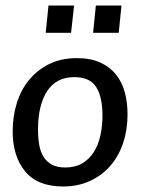

<svg xmlns="http://www.w3.org/2000/svg" viewBox="-20 -667 522 697"><path d="M156 -647H249L238 -548H146ZM328 -647H421L411 -548H318ZM26 -191Q26 -243 40.5 -291Q55 -339 84.5 -375.5Q114 -412 157.5 -434Q201 -456 260 -456Q309 -456 344 -440Q379 -424 401 -396.5Q423 -369 433 -332Q443 -295 443 -252Q443 -196 427 -148Q411 -100 380.5 -65Q350 -30 306.5 -10Q263 10 209 10Q117 10 71.5 -44.5Q26 -99 26 -191ZM118 -197Q118 -166 122.5 -140.5Q127 -115 138.5 -97Q150 -79 169 -69Q188 -59 217 -59Q253 -59 278.5 -74Q304 -89 320.5 -115Q337 -141 344.5 -175.5Q352 -210 352 -249Q352 -314 329.5 -350.5Q307 -387 250 -387Q184 -387 151 -336Q118 -285 118 -197Z"/></svg>

Font: Zilla Slab Medium
Style: Regular
Weight: 500
Designer: Typotheque.com
Foundry: Typotheque type foundry
Version: Version 1.1; 2017